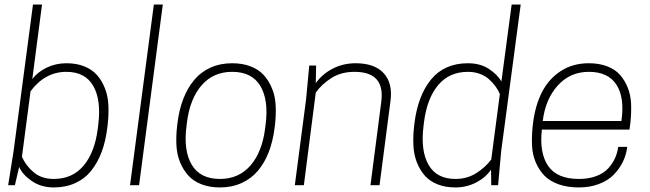

<svg xmlns="http://www.w3.org/2000/svg" viewBox="-20 -820 2878 850"><path d="M166 -799.8 123 -470.2Q146.5 -501 186.5 -520.5Q226.6 -540 273.9 -540Q318.4 -540 352.8 -526.4Q387.2 -512.7 408.9 -488.3Q430.7 -463.9 444.1 -430.2Q457.5 -396.5 459.7 -356.2Q461.9 -315.9 457 -271L455.1 -254.9Q447.8 -195.3 430.2 -147.9Q412.6 -100.6 384 -64.7Q355.5 -28.8 313.2 -9.5Q271 9.8 217.8 9.8Q161.6 9.8 120.4 -18.8Q79.1 -47.4 64.9 -81.1L45.9 0H16.1L40 -149.9L126 -799.8ZM77.1 -126Q94.7 -85.9 129.6 -56.9Q164.6 -27.8 217.8 -27.8Q300.8 -27.8 350.3 -86.9Q399.9 -146 413.1 -252L415 -268.1Q428.7 -377.4 392.8 -439.7Q356.9 -502 273.9 -502Q179.7 -502 115.2 -416Z M555.7 0 661.1 -799.8H700.7L595.7 0Z M953.6 -27.8Q1037.1 -27.8 1088.9 -87.4Q1140.6 -147 1153.8 -252L1155.8 -268.1Q1169.9 -377 1132.6 -439.5Q1095.2 -502 1007.8 -502Q924.3 -502 872.6 -442.4Q820.8 -382.8 807.6 -277.8L805.7 -262.2Q791.5 -153.3 828.9 -90.6Q866.2 -27.8 953.6 -27.8ZM953.6 9.8Q908.2 9.8 872.6 -3.9Q836.9 -17.6 814.5 -42Q792 -66.4 777.8 -100.1Q763.7 -133.8 761.2 -173.8Q758.8 -213.9 763.7 -258.8L765.6 -274.9Q772.9 -334 791.3 -381.8Q809.6 -429.7 839.1 -465.3Q868.7 -501 911.6 -520.5Q954.6 -540 1007.8 -540Q1053.2 -540 1088.9 -526.4Q1124.5 -512.7 1147 -488.3Q1169.4 -463.9 1183.6 -430.2Q1197.8 -396.5 1200.2 -356.2Q1202.6 -315.9 1197.8 -271L1195.8 -254.9Q1188.5 -195.8 1170.2 -147.9Q1151.9 -100.1 1122.3 -64.7Q1092.8 -29.3 1049.8 -9.8Q1006.8 9.8 953.6 9.8Z M1660.2 0H1620.1L1668 -370.1Q1685.1 -502 1549.3 -502Q1490.2 -502 1447.3 -474.6Q1404.3 -447.3 1377.9 -410.2L1325.2 0H1285.2L1335 -379.9L1349.1 -529.8H1379.4L1377.9 -452.1Q1406.2 -491.7 1452.6 -515.9Q1499 -540 1554.2 -540Q1638.2 -540 1678.5 -496.1Q1718.8 -452.1 1709 -375Z M1996.1 9.8Q1951.7 9.8 1917.2 -3.9Q1882.8 -17.6 1861.1 -42Q1839.4 -66.4 1825.9 -100.1Q1812.5 -133.8 1810.3 -173.8Q1808.1 -213.9 1813 -258.8L1814.9 -274.9Q1830.1 -397.5 1888.9 -468.8Q1947.8 -540 2051.8 -540Q2106.4 -540 2144.8 -514.6Q2183.1 -489.3 2199.7 -459L2245.1 -799.8H2285.2L2198.7 -149.9L2185.1 0H2154.8L2153.8 -68.8Q2129.4 -33.2 2087.2 -11.7Q2044.9 9.8 1996.1 9.8ZM2051.8 -502Q1968.8 -502 1919.4 -442.9Q1870.1 -383.8 1856.9 -277.8L1855 -262.2Q1841.3 -152.8 1877.2 -90.3Q1913.1 -27.8 1996.1 -27.8Q2047.4 -27.8 2087.6 -53Q2127.9 -78.1 2154.8 -113.8L2192.9 -403.8Q2185.1 -421.9 2173.3 -438Q2161.6 -454.1 2144.8 -469.2Q2127.9 -484.4 2103.8 -493.2Q2079.6 -502 2051.8 -502Z M2766.6 -246.1H2378.9Q2367.2 -143.6 2406.5 -85.7Q2445.8 -27.8 2543 -27.8Q2586.4 -27.8 2619.9 -40.5Q2653.3 -53.2 2672.9 -75Q2692.4 -96.7 2702.9 -120.1Q2713.4 -143.6 2716.8 -169.9H2756.8L2755.9 -163.1Q2751 -130.4 2736.1 -100.8Q2721.2 -71.3 2696.3 -45.9Q2671.4 -20.5 2631.6 -5.4Q2591.8 9.8 2543 9.8Q2491.7 9.8 2452.6 -4.2Q2413.6 -18.1 2389.9 -42.7Q2366.2 -67.4 2351.8 -101.1Q2337.4 -134.8 2335.4 -174.6Q2333.5 -214.4 2337.9 -258.8L2339.8 -274.9Q2349.6 -354 2379.6 -412.6Q2409.7 -471.2 2462.9 -505.6Q2516.1 -540 2586.9 -540Q2632.8 -540 2668.2 -526.4Q2703.6 -512.7 2724.9 -488.5Q2746.1 -464.4 2759.3 -431.4Q2772.5 -398.4 2773.9 -359.6Q2775.4 -320.8 2771 -277.8ZM2586.9 -502Q2503.9 -502 2449.2 -441.4Q2394.5 -380.9 2382.8 -284.2H2731Q2746.1 -386.7 2709.5 -444.3Q2672.9 -502 2586.9 -502Z"/></svg>

Font: Cooper Hewitt
Style: Light Italic
Weight: 704
Designer: Village Type and Design LLC
Foundry: Cooper Hewitt Smithsonian Design Museum
Version: 1.000